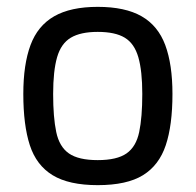

<svg xmlns="http://www.w3.org/2000/svg" viewBox="-20 -530 571 560"><path d="M265 10Q181 10 133.5 -19Q86 -48 67 -106.5Q48 -165 48 -256Q48 -342 69 -398.5Q90 -455 138 -482.5Q186 -510 265 -510Q345 -510 393 -482.5Q441 -455 462 -398.5Q483 -342 483 -256Q483 -165 463.5 -106.5Q444 -48 397 -19Q350 10 265 10ZM265 -63Q321 -63 349 -82.5Q377 -102 386 -145Q395 -188 395 -256Q395 -323 383.5 -363Q372 -403 344 -420Q316 -437 265 -437Q215 -437 186.5 -420Q158 -403 146.5 -363Q135 -323 135 -256Q135 -188 144 -145Q153 -102 181 -82.5Q209 -63 265 -63Z"/></svg>

Font: Cairo Play Medium
Style: Regular
Weight: 500
Version: Version 3.119